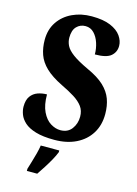

<svg xmlns="http://www.w3.org/2000/svg" viewBox="-138 -798 780 1092"><g transform="rotate(15 252.0 -251.5)"><path d="M237 10Q170 10 127 -3Q84 -16 61 -37Q38 -58 29 -82Q20 -106 20 -128Q20 -167 36 -189Q52 -211 77.5 -220Q103 -229 131 -229Q131 -167 150 -127.5Q169 -88 198 -70Q227 -52 256 -52Q300 -52 323 -83Q346 -114 346 -155Q346 -190 328 -214.5Q310 -239 277.5 -259.5Q245 -280 199 -302Q136 -333 101 -366.5Q66 -400 52 -439.5Q38 -479 38 -526Q38 -587 68 -631.5Q98 -676 149 -700Q200 -724 263 -724Q331 -724 373.5 -706Q416 -688 436 -659.5Q456 -631 456 -601Q456 -565 429.5 -542Q403 -519 335 -519Q335 -553 324.5 -585.5Q314 -618 293.5 -639.5Q273 -661 243 -661Q212 -661 191 -639.5Q170 -618 170 -574Q170 -550 181 -527.5Q192 -505 223.5 -481.5Q255 -458 317 -429Q381 -400 416 -367Q451 -334 465.5 -294.5Q480 -255 480 -206Q480 -141 450 -92.5Q420 -44 365.5 -17Q311 10 237 10ZM133 208Q139 188 147 162Q155 136 162 109Q169 82 172 61H281V71Q273 92 258 119Q243 146 226 172.5Q209 199 194 221H133Z"/></g></svg>

Font: Noto Serif Khmer ExtraCondensed Black
Style: Regular
Weight: 900
Width: 2
Designer: Danh Hong and the Monotype Design Team
Foundry: Monotype Imaging Inc.
Version: Version 2.004